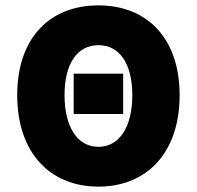

<svg xmlns="http://www.w3.org/2000/svg" viewBox="-20 -682 732 714"><path d="M254 -258H438V-408H254ZM346 12C526 12 648 -114 648 -328C648 -541 526 -662 346 -662C166 -662 44 -542 44 -328C44 -114 166 12 346 12ZM346 -136C268 -136 220 -210 220 -328C220 -446 268 -514 346 -514C424 -514 472 -446 472 -328C472 -210 424 -136 346 -136Z"/></svg>

Font: Source Sans Pro Black
Style: Regular
Weight: 900
Designer: Paul D. Hunt
Foundry: Adobe Systems Incorporated
Version: Version 3.006;hotconv 1.0.111;makeotfexe 2.5.65597